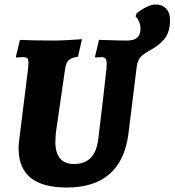

<svg xmlns="http://www.w3.org/2000/svg" viewBox="-20 -825 779 857"><path d="M739 -736Q739 -690 720.5 -660.5Q702 -631 659 -606Q619 -584 606.5 -569.5Q594 -555 590 -525L553 -226Q521 12 278 12Q63 12 63 -162Q63 -181 66 -202L105 -516L107 -544Q107 -560 102 -565Q97 -570 82 -570Q73 -570 64.5 -569Q56 -568 53 -568L51 -572L69 -647Q84 -646 127.5 -645Q171 -644 223 -644Q247 -644 289.5 -646.5Q332 -649 346 -650L328 -572Q300 -568 287.5 -557Q275 -546 271 -520L229 -230L227 -192Q227 -143 248 -118Q269 -93 310 -93Q358 -93 385 -120.5Q412 -148 419 -207Q428 -282 439.5 -379.5Q451 -477 455 -516Q456 -525 456 -540Q456 -557 451 -563.5Q446 -570 433 -570Q425 -570 417 -569Q409 -568 406 -568L404 -572L422 -647Q436 -647 474 -645.5Q512 -644 547 -644Q579 -644 593 -657.5Q607 -671 607 -698Q607 -713 601 -727.5Q595 -742 585 -752L590 -766Q613 -784 635.5 -794.5Q658 -805 674 -805Q704 -805 721.5 -786.5Q739 -768 739 -736Z"/></svg>

Font: Alegreya ExtraBold
Style: Italic
Weight: 800
Italic angle: -7°
Designer: Juan Pablo del Peral
Foundry: Huerta Tipografica
Version: Version 2.007; ttfautohint (v1.6)